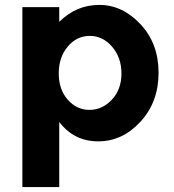

<svg xmlns="http://www.w3.org/2000/svg" viewBox="-20 -567 706 781"><path d="M221 -71V194H71V-538H221V-478Q290 -547 384 -547Q478 -547 551.5 -468.5Q625 -390 625 -271Q625 -152 551.5 -72Q478 8 379.5 8Q281 8 221 -71ZM219 -268.5Q219 -203 255.5 -161.5Q292 -120 344 -120Q396 -120 435 -161.5Q474 -203 474 -268Q474 -333 436 -377Q398 -421 345 -421Q292 -421 255.5 -377.5Q219 -334 219 -268.5Z"/></svg>

Font: Montserrat Alternates
Style: Bold
Weight: 700
Version: Version 2.001